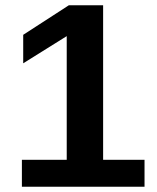

<svg xmlns="http://www.w3.org/2000/svg" viewBox="-20 -708 596 728"><path d="M528 0H63V-102H233V-571L68 -468V-576L241 -688H371V-102H528Z"/></svg>

Font: Libra Sans
Style: Bold
Weight: 700
Foundry: Context Ltd
Version: Version 1.000